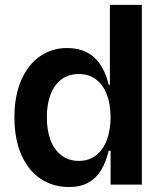

<svg xmlns="http://www.w3.org/2000/svg" viewBox="-20 -747 660 777"><path d="M257.8 9.9Q194.2 9.6 144.4 -23.6Q94.5 -56.8 66.4 -120.6Q38.4 -184.3 38.4 -272Q38.4 -360.1 66.4 -423.7Q94.5 -487.2 142.8 -519.9Q191.1 -552.6 250 -552.6Q321 -552.6 362 -514Q403.1 -475.5 419.7 -404.1H424.7V-727.3H554V0H427.6V-137.1H419.7Q408.4 -89.5 388.5 -57.2Q368.6 -24.9 336.6 -7.5Q304.7 9.9 257.8 9.9ZM299 -95.9Q339.1 -95.9 368.1 -117.9Q397 -139.9 412.1 -179.7Q427.2 -219.5 427.6 -272.7Q427.2 -326 412.1 -365.1Q397 -404.1 368.3 -425.8Q339.5 -447.4 299 -447.4Q257.1 -447.4 228 -425.1Q198.9 -402.7 184.1 -363.5Q169.4 -324.2 169.7 -272.7Q169.4 -220.9 184.1 -181.1Q198.9 -141.3 228.2 -118.6Q257.5 -95.9 299 -95.9Z"/></svg>

Font: Riot Sans
Style: Regular
Weight: 400
Designer: Rasmus Andersson
Foundry: rsms
Version: Version 3.005